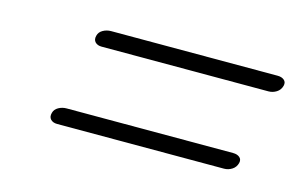

<svg xmlns="http://www.w3.org/2000/svg" viewBox="-43 -543 641 401"><g transform="rotate(15 277.5 -342.0)"><path d="M129.5 -433.5Q131.5 -441.5 139.5 -446Q147.5 -450.5 157 -450.5H517Q526 -450.5 531.2 -446Q536.5 -441.5 534.5 -433.5Q532 -424 524 -419Q516 -414 507 -414H146Q137 -414 132 -419.2Q127 -424.5 129.5 -433.5ZM81.5 -253.5Q83.5 -261.5 91.5 -266Q99.5 -270.5 109 -270.5H469Q478 -270.5 483.2 -266Q488.5 -261.5 486.5 -253.5Q484 -244 476 -239Q468 -234 459 -234H98Q89 -234 84 -239.2Q79 -244.5 81.5 -253.5Z"/></g></svg>

Font: Fraunces 9pt SuperSoft Thin
Style: Italic
Weight: 100
Italic angle: -16°
Version: Version 1.000;[0bf87f6ff]